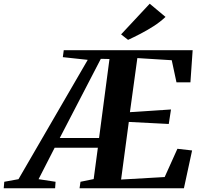

<svg xmlns="http://www.w3.org/2000/svg" viewBox="-115 -1013 1081 1033"><path d="M-95 0 -92 -35 -15.5 -49 357 -691 223 -705.5 228 -743H921.5L909.5 -570H834.5L809 -689L624 -700.5L584 -409.5L805 -424L793 -346L578 -357L536.5 -47L771 -60.5L839.5 -212.5L918.5 -203.5L874.5 0H313L318 -35L389 -49.5L411.5 -218H179L92.5 -49L184 -35L181.5 0ZM206.5 -270.5H418L474 -695.5L427.5 -696.5ZM574 -798.5 536.5 -828 690.5 -993 775.5 -922Q747 -895 711.5 -872.2Q676 -849.5 640.2 -831Q604.5 -812.5 574 -798.5Z"/></svg>

Font: Merriweather 72pt
Style: Bold Italic
Weight: 700
Italic angle: -7.8°
Version: Version 2.101